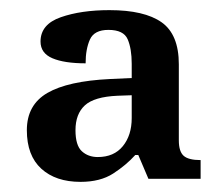

<svg xmlns="http://www.w3.org/2000/svg" viewBox="-20 -739 435 379"><path d="M139 -380Q90 -380 61.5 -406Q33 -432 33 -482Q33 -532 73.5 -555.5Q114 -579 197 -583L240 -585V-613Q240 -643 232 -661.5Q224 -680 194 -680Q166 -680 157.5 -661Q149 -642 149 -614Q107 -614 83.5 -624Q60 -634 60 -657Q60 -691 100 -705Q140 -719 196 -719Q265 -719 299 -695Q333 -671 333 -612V-462Q333 -440 342.5 -431.5Q352 -423 376 -423V-386H273L253 -433H247Q229 -413 203.5 -396.5Q178 -380 139 -380ZM173 -429Q205 -429 222.5 -450.5Q240 -472 240 -506V-551L212 -550Q166 -548 147.5 -531Q129 -514 129 -482Q129 -452 141.5 -440.5Q154 -429 173 -429Z"/></svg>

Font: Noto Serif Tibetan Medium
Style: Regular
Weight: 500
Designer: Monotype Design Team
Foundry: Monotype Imaging Inc.
Version: Version 2.103; ttfautohint (v1.8.4.7-5d5b)